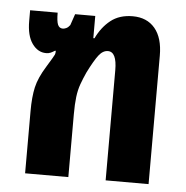

<svg xmlns="http://www.w3.org/2000/svg" viewBox="-45 -602 625 646"><g transform="rotate(5 267.5 -279.0)"><path d="M63 0V-210Q63 -258 70.5 -291Q78 -324 103 -364Q115 -384 120.5 -393Q126 -402 128 -406.5Q130 -411 130 -419L128 -420Q120 -415 113.5 -412Q107 -409 98 -409Q70 -409 51 -435.5Q32 -462 32 -512V-548H125Q125 -519 130 -507.5Q135 -496 147 -496Q152 -496 158.5 -499Q165 -502 171 -510L184 -548H252V-473H256Q274 -511 303.5 -534.5Q333 -558 378 -558Q426 -558 453 -526Q480 -494 480 -434V0H335V-372Q335 -434 305 -434Q288 -434 274 -416Q260 -398 239 -356Q229 -334 222 -314.5Q215 -295 212 -271Q209 -247 209 -212V0Z"/></g></svg>

Font: Noto Sans Thai ExtCond ExtBd
Style: Regular
Weight: 800
Width: 2
Designer: Monotype Design Team
Foundry: Monotype Imaging Inc.
Version: Version 2.002; ttfautohint (v1.8.4.7-5d5b)